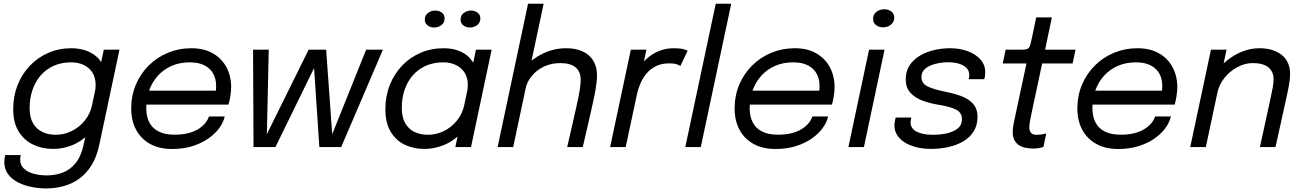

<svg xmlns="http://www.w3.org/2000/svg" viewBox="-20 -802 7103 1047"><path d="M231.5 225.5Q192 225.5 151.8 217.5Q111.5 209.5 77.8 192.2Q44 175 23.8 147.5Q3.5 120 3.5 81Q3.5 71 4.8 62.5Q6 54 8 43.5H93Q91.5 51.5 90.8 56.8Q90 62 90 67.5Q90 98 110.2 117.2Q130.5 136.5 163.8 145.5Q197 154.5 236 154.5Q281 154.5 321.5 139.5Q362 124.5 392.2 87.5Q422.5 50.5 436.5 -15L546 -531H631.5L522 -15Q508 52.5 479.5 98.5Q451 144.5 412 172.5Q373 200.5 327 213Q281 225.5 231.5 225.5ZM268.5 10Q210.5 10 161.2 -13.2Q112 -36.5 82 -84.5Q52 -132.5 52 -207Q52 -277.5 75.8 -337.8Q99.5 -398 142.5 -443.2Q185.5 -488.5 243.5 -513.8Q301.5 -539 370 -539Q423.5 -539 466.2 -519.2Q509 -499.5 534 -460.5Q559 -421.5 559 -362.5Q559 -348 556.5 -327.2Q554 -306.5 550.5 -292.5H496Q498.5 -301 500 -315.2Q501.5 -329.5 501.5 -338.5Q501.5 -379 483.8 -406.5Q466 -434 436 -448Q406 -462 368.5 -462Q314.5 -462 272.5 -443Q230.5 -424 201.2 -390Q172 -356 156.8 -310.5Q141.5 -265 141.5 -212.5Q141.5 -161.5 160.5 -129.2Q179.5 -97 211.8 -82Q244 -67 284.5 -67Q328 -67 369.2 -86.5Q410.5 -106 441.5 -143.5Q472.5 -181 483.5 -234L542 -230.5Q525 -149.5 484 -96Q443 -42.5 387 -16.2Q331 10 268.5 10Z M740.5 -231.5 756.5 -307.5H1167L1152 -282.5Q1155 -293 1156.8 -304Q1158.5 -315 1158.5 -335Q1158.5 -371 1143 -399.8Q1127.5 -428.5 1095.8 -445.2Q1064 -462 1014.5 -462Q960.5 -462 917 -443.2Q873.5 -424.5 842.2 -390.5Q811 -356.5 794.2 -311Q777.5 -265.5 777.5 -212Q777.5 -167 794.2 -134.5Q811 -102 845.2 -84.8Q879.5 -67.5 931.5 -67.5Q975.5 -67.5 1008.2 -76.2Q1041 -85 1063.8 -99.8Q1086.5 -114.5 1100.2 -132Q1114 -149.5 1119.5 -167H1205.5Q1198.5 -135 1175.5 -103.5Q1152.5 -72 1115.5 -46.2Q1078.5 -20.5 1029 -5Q979.5 10.5 919 10.5Q848.5 10.5 798.5 -17.2Q748.5 -45 722 -94.8Q695.5 -144.5 695.5 -210.5Q695.5 -280.5 720.8 -340.2Q746 -400 791 -444.8Q836 -489.5 895.5 -514.2Q955 -539 1023 -539Q1092.5 -539 1141 -511Q1189.5 -483 1215 -435Q1240.5 -387 1240.5 -326.5Q1240.5 -305 1236 -276.8Q1231.5 -248.5 1226 -231.5Z M1721.5 0 1686 -531H1758.5L1794 -37.5H1778.5L1976.5 -531H2068L1840.5 0ZM1362.5 0 1360 -531H1445.5L1434.5 -37.5H1419L1663 -531H1741.5L1482 0Z M2293 10Q2235 10 2187 -13Q2139 -36 2110.2 -84Q2081.5 -132 2081.5 -206Q2081.5 -277 2105.2 -337.5Q2129 -398 2171.8 -443.2Q2214.5 -488.5 2272.8 -513.8Q2331 -539 2400 -539Q2453.5 -539 2495 -519.5Q2536.5 -500 2560.2 -460.8Q2584 -421.5 2584 -363Q2584 -348.5 2581.8 -327.8Q2579.5 -307 2575.5 -292.5H2525.5Q2528 -301 2529.5 -315.5Q2531 -330 2531 -339Q2531 -379 2513.2 -406.5Q2495.5 -434 2465.2 -448Q2435 -462 2398 -462Q2344 -462 2302 -443.2Q2260 -424.5 2230.8 -390.8Q2201.5 -357 2186.2 -311.8Q2171 -266.5 2171 -214Q2171 -162.5 2189.8 -130Q2208.5 -97.5 2240.8 -82.2Q2273 -67 2314 -67Q2357.5 -67 2398.8 -86.5Q2440 -106 2471 -143.5Q2502 -181 2513 -234L2570.5 -230.5Q2553.5 -149.5 2511.2 -96Q2469 -42.5 2412.2 -16.2Q2355.5 10 2293 10ZM2548.5 0H2463L2575.5 -531H2661ZM2347.5 -652Q2326.5 -652 2311.5 -663.8Q2296.5 -675.5 2296.5 -695Q2296.5 -718 2313.8 -731.2Q2331 -744.5 2354 -744.5Q2374.5 -744.5 2389.5 -733Q2404.5 -721.5 2404.5 -701.5Q2404.5 -678.5 2387.2 -665.2Q2370 -652 2347.5 -652ZM2542 -652Q2521.5 -652 2506.5 -663.8Q2491.5 -675.5 2491.5 -695Q2491.5 -718 2508.8 -731.2Q2526 -744.5 2548.5 -744.5Q2569 -744.5 2584.2 -733Q2599.5 -721.5 2599.5 -701.5Q2599.5 -678.5 2582 -665.2Q2564.5 -652 2542 -652Z M3073 0 3118 -197.5Q3127.5 -238 3133.8 -269.2Q3140 -300.5 3143.2 -324.5Q3146.5 -348.5 3146.5 -367Q3146.5 -389.5 3139.2 -406.8Q3132 -424 3118 -435.2Q3104 -446.5 3083 -452.2Q3062 -458 3035 -458Q2987.5 -458 2947.5 -439.5Q2907.5 -421 2880.8 -389Q2854 -357 2845 -316.5L2789.5 -333Q2802 -390 2843 -436.8Q2884 -483.5 2943 -511.2Q3002 -539 3067.5 -539Q3106.5 -539 3137.8 -529Q3169 -519 3190.8 -500Q3212.5 -481 3224 -453.5Q3235.5 -426 3235.5 -390.5Q3235.5 -357 3227.5 -312.2Q3219.5 -267.5 3201.5 -189L3158 0ZM2693.5 0 2859.5 -781.5H2944.5L2778.5 0Z M3307 0 3420 -531H3505L3470.5 -368L3439.5 -378Q3449 -407.5 3467.8 -436.2Q3486.5 -465 3514 -488.2Q3541.5 -511.5 3577 -525.2Q3612.5 -539 3655.5 -539Q3687.5 -539 3706.8 -533.8Q3726 -528.5 3730 -525.5L3690 -442Q3686 -445.5 3671.8 -451Q3657.5 -456.5 3629.5 -456.5Q3588 -456.5 3557.5 -441.5Q3527 -426.5 3506.2 -401.8Q3485.5 -377 3472.8 -348Q3460 -319 3454 -290.5L3392 0Z M3967.5 -781.5 3801.5 0H3717L3883 -781.5Z M4031 -231.5 4047 -307.5H4457.5L4442.5 -282.5Q4445.5 -293 4447.2 -304Q4449 -315 4449 -335Q4449 -371 4433.5 -399.8Q4418 -428.5 4386.2 -445.2Q4354.5 -462 4305 -462Q4251 -462 4207.5 -443.2Q4164 -424.5 4132.8 -390.5Q4101.5 -356.5 4084.8 -311Q4068 -265.5 4068 -212Q4068 -167 4084.8 -134.5Q4101.5 -102 4135.8 -84.8Q4170 -67.5 4222 -67.5Q4266 -67.5 4298.8 -76.2Q4331.5 -85 4354.2 -99.8Q4377 -114.5 4390.8 -132Q4404.5 -149.5 4410 -167H4496Q4489 -135 4466 -103.5Q4443 -72 4406 -46.2Q4369 -20.5 4319.5 -5Q4270 10.5 4209.5 10.5Q4139 10.5 4089 -17.2Q4039 -45 4012.5 -94.8Q3986 -144.5 3986 -210.5Q3986 -280.5 4011.2 -340.2Q4036.5 -400 4081.5 -444.8Q4126.5 -489.5 4186 -514.2Q4245.5 -539 4313.5 -539Q4383 -539 4431.5 -511Q4480 -483 4505.5 -435Q4531 -387 4531 -326.5Q4531 -305 4526.5 -276.8Q4522 -248.5 4516.5 -231.5Z M4606.5 0 4719 -531H4803.5L4691 0ZM4795.5 -653Q4773 -653 4757 -665.2Q4741 -677.5 4741 -699Q4741 -715.5 4749.5 -727.2Q4758 -739 4772.2 -745.2Q4786.5 -751.5 4802.5 -751.5Q4824.5 -751.5 4840.5 -739.2Q4856.5 -727 4856.5 -706Q4856.5 -689.5 4848 -677.8Q4839.5 -666 4825.5 -659.5Q4811.5 -653 4795.5 -653Z M5057.5 10Q5014.5 10 4978 1Q4941.5 -8 4914.5 -24.8Q4887.5 -41.5 4872.5 -65Q4857.5 -88.5 4857.5 -117.5Q4857.5 -127.5 4859.8 -140.8Q4862 -154 4864 -161H4949.5Q4948 -156.5 4946.8 -148Q4945.5 -139.5 4945.5 -134.5Q4945.5 -101.5 4978 -84.2Q5010.5 -67 5069.5 -67Q5107 -67 5142.8 -74.8Q5178.5 -82.5 5202 -101Q5225.5 -119.5 5225.5 -152.5Q5225.5 -187 5195.2 -203.5Q5165 -220 5096 -231Q5047 -239 5006.8 -254.8Q4966.5 -270.5 4942.8 -298.2Q4919 -326 4919 -369Q4919 -412.5 4939.5 -444.5Q4960 -476.5 4994.8 -497.5Q5029.5 -518.5 5072.8 -528.8Q5116 -539 5161.5 -539Q5213.5 -539 5257 -523Q5300.5 -507 5326.5 -477.8Q5352.5 -448.5 5352.5 -409Q5352.5 -395 5351.2 -386.5Q5350 -378 5347.5 -370H5262.5Q5264.5 -377 5265 -381.8Q5265.5 -386.5 5265.5 -393Q5265.5 -417 5249.8 -432.2Q5234 -447.5 5208.5 -455Q5183 -462.5 5152.5 -462.5Q5116.5 -462.5 5082.5 -454.2Q5048.5 -446 5026.5 -428.2Q5004.5 -410.5 5004.5 -382.5Q5004.5 -347 5038 -330.8Q5071.5 -314.5 5132 -302.5Q5169 -295 5201.5 -285Q5234 -275 5258.5 -259.5Q5283 -244 5296.8 -221.2Q5310.5 -198.5 5310.5 -165.5Q5310.5 -118 5289 -84.5Q5267.5 -51 5231.2 -30.2Q5195 -9.5 5150 0.2Q5105 10 5057.5 10Z M5615 8Q5594 8 5574 4.2Q5554 0.5 5537.8 -9.5Q5521.5 -19.5 5512 -37.5Q5502.5 -55.5 5502.5 -83.5Q5502.5 -100.5 5506.5 -122Q5510.5 -143.5 5516.5 -171L5577.5 -456H5448L5464 -531H5551Q5567 -531 5576 -533Q5585 -535 5590 -540.8Q5595 -546.5 5598.5 -558.5Q5602 -570.5 5606 -590L5630.5 -707H5716L5679 -531H5845L5829 -456H5663L5608 -198.5Q5601.5 -166.5 5597.2 -144.5Q5593 -122.5 5593 -108.5Q5593 -88.5 5601.8 -77.8Q5610.5 -67 5632 -67Q5646.5 -67 5662.5 -69.5Q5678.5 -72 5685.5 -74.5L5670 -0.5Q5660.5 2.5 5647.2 5.2Q5634 8 5615 8Z M5900 -231.5 5916 -307.5H6326.5L6311.5 -282.5Q6314.5 -293 6316.2 -304Q6318 -315 6318 -335Q6318 -371 6302.5 -399.8Q6287 -428.5 6255.2 -445.2Q6223.5 -462 6174 -462Q6120 -462 6076.5 -443.2Q6033 -424.5 6001.8 -390.5Q5970.5 -356.5 5953.8 -311Q5937 -265.5 5937 -212Q5937 -167 5953.8 -134.5Q5970.5 -102 6004.8 -84.8Q6039 -67.5 6091 -67.5Q6135 -67.5 6167.8 -76.2Q6200.5 -85 6223.2 -99.8Q6246 -114.5 6259.8 -132Q6273.5 -149.5 6279 -167H6365Q6358 -135 6335 -103.5Q6312 -72 6275 -46.2Q6238 -20.5 6188.5 -5Q6139 10.5 6078.5 10.5Q6008 10.5 5958 -17.2Q5908 -45 5881.5 -94.8Q5855 -144.5 5855 -210.5Q5855 -280.5 5880.2 -340.2Q5905.5 -400 5950.5 -444.8Q5995.5 -489.5 6055 -514.2Q6114.5 -539 6182.5 -539Q6252 -539 6300.5 -511Q6349 -483 6374.5 -435Q6400 -387 6400 -326.5Q6400 -305 6395.5 -276.8Q6391 -248.5 6385.5 -231.5Z M6850.5 0 6906 -254.5Q6915.5 -297.5 6920.2 -323.8Q6925 -350 6925 -370.5Q6925 -411 6896.8 -434.5Q6868.5 -458 6811.5 -458Q6769 -458 6728 -436.2Q6687 -414.5 6657.5 -377.8Q6628 -341 6618 -295.5L6569 -314Q6579 -361 6606.2 -401.8Q6633.5 -442.5 6672.2 -473.2Q6711 -504 6756 -521.5Q6801 -539 6846.5 -539Q6924 -539 6969.5 -502.2Q7015 -465.5 7015 -399Q7015 -371.5 7008.5 -335.8Q7002 -300 6990 -246.5L6935.5 0ZM6470.5 0 6583.5 -531H6668.5L6555.5 0Z"/></svg>

Font: Epilogue
Style: Italic
Weight: 400
Italic angle: -12°
Designer: Tyler Finck
Foundry: Etcetera Type Co
Version: Version 2.112